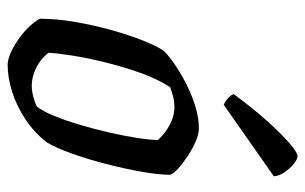

<svg xmlns="http://www.w3.org/2000/svg" viewBox="-168 -630 798 502"><g transform="rotate(90 231.0 -379.0)"><path d="M149 0Q137 0 120.5 -7Q104 -14 86 -26Q68 -38 53 -53Q38 -68 29 -84Q29 -128 37.5 -177Q46 -226 59 -272.5Q72 -319 86.5 -355Q101 -391 113 -408Q123 -419 145 -434.5Q167 -450 195.5 -465Q224 -480 255.5 -490Q287 -500 316 -500Q330 -500 349 -492Q368 -484 387 -471.5Q406 -459 420 -446.5Q434 -434 437 -425Q437 -395 429 -350Q421 -305 408.5 -256.5Q396 -208 381 -166.5Q366 -125 352 -102Q326 -69 292 -46.5Q258 -24 221 -12Q184 0 149 0ZM205 -63Q213 -63 221.5 -64.5Q230 -66 239.5 -69Q249 -72 258 -76Q270 -90 282.5 -120.5Q295 -151 306.5 -189.5Q318 -228 327 -268Q336 -308 341 -341Q346 -374 346 -393Q335 -405 321.5 -414.5Q308 -424 292.5 -430Q277 -436 259 -436Q246 -436 234 -433Q222 -430 208 -425Q186 -391 170 -345.5Q154 -300 142.5 -253Q131 -206 125 -167Q119 -128 118 -107Q126 -96 139 -86Q152 -76 169.5 -69.5Q187 -63 205 -63ZM254 -565Q246 -568 237 -576Q228 -584 226 -591Q262 -640 295.5 -677.5Q329 -715 354 -736.5Q379 -758 388 -758Q396 -758 408 -748.5Q420 -739 430 -724.5Q440 -710 441 -696Z"/></g></svg>

Font: Texturina Medium
Style: Italic
Weight: 500
Italic angle: -11°
Designer: Guillermo Torres Carreño
Foundry: Omnibus-Type
Version: Version 1.002